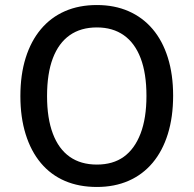

<svg xmlns="http://www.w3.org/2000/svg" viewBox="-20 -734 769 763"><path d="M365 9Q294 9 238 -15Q182 -39 142.5 -86Q103 -133 82 -200.5Q61 -268 61 -352Q61 -437 82 -504Q103 -571 142.5 -618Q182 -665 238 -689.5Q294 -714 365 -714Q435 -714 491 -689.5Q547 -665 586.5 -618.5Q626 -572 647 -505Q668 -438 668 -354Q668 -269 647 -201.5Q626 -134 586.5 -87Q547 -40 491 -15.5Q435 9 365 9ZM365 -80Q429 -80 472 -111Q515 -142 538.5 -203Q562 -264 562 -353Q562 -442 539 -502.5Q516 -563 472 -594Q428 -625 365 -625Q301 -625 257 -594Q213 -563 190 -502.5Q167 -442 167 -352Q167 -264 190 -203Q213 -142 257 -111Q301 -80 365 -80Z"/></svg>

Font: Nunito Sans 10pt SemiCondensed SemiBold
Style: Regular
Weight: 600
Width: 4
Designer: Vernon Adams
Foundry: Vernon Adams
Version: Version 3.101;gftools[0.9.27]